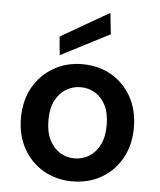

<svg xmlns="http://www.w3.org/2000/svg" viewBox="-54 -799 713 857"><g transform="rotate(5 302.5 -370.0)"><path d="M301 12Q230 12 172.5 -21Q115 -54 82 -113.5Q49 -173 49 -250Q49 -329 82.5 -388Q116 -447 173.5 -480Q231 -513 302 -513Q375 -513 432 -480Q489 -447 522 -388Q555 -329 555 -250Q555 -173 522 -113.5Q489 -54 431.5 -21Q374 12 301 12ZM302 -91Q338 -91 367.5 -109Q397 -127 415 -162.5Q433 -198 433 -251Q433 -304 415.5 -339Q398 -374 368.5 -392Q339 -410 303 -410Q268 -410 238 -392Q208 -374 190 -339Q172 -304 172 -251Q172 -198 190 -162.5Q208 -127 237.5 -109Q267 -91 302 -91ZM197 -544 189 -627 406 -752 416 -657Z"/></g></svg>

Font: DM Sans 17pt SemiBold
Style: Regular
Weight: 600
Version: Version 4.004;gftools[0.9.30]